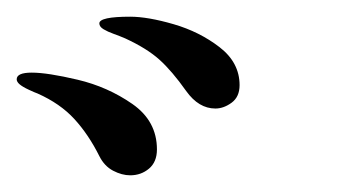

<svg xmlns="http://www.w3.org/2000/svg" viewBox="-274 -850 429 230"><path d="M-51 -741Q-68 -765 -83 -778.5Q-98 -792 -124 -804Q-131 -807 -138 -809.5Q-145 -812 -150 -815Q-155 -818 -155 -822Q-155 -830 -118 -830Q-97 -830 -66 -821Q-35 -812 -11 -793.5Q13 -775 13 -748Q13 -734 3.5 -727Q-6 -720 -16 -720Q-36 -720 -51 -741ZM-155 -663Q-168 -689 -185 -707.5Q-202 -726 -229 -738Q-232 -739 -239.5 -742.5Q-247 -746 -250.5 -749Q-254 -752 -254 -755Q-254 -763 -236 -763Q-217 -763 -181 -754.5Q-145 -746 -115.5 -725.5Q-86 -705 -86 -671Q-86 -656 -95.5 -648Q-105 -640 -118 -640Q-128 -640 -138.5 -645.5Q-149 -651 -155 -663Z"/></svg>

Font: Shippori Mincho B1
Style: Regular
Weight: 400
Designer: FONTDASU
Foundry: FONTDASU / Google Inc. / but / Adobe
Version: Version 3.110; ttfautohint (v1.8.3)